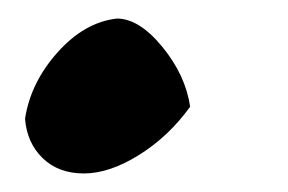

<svg xmlns="http://www.w3.org/2000/svg" viewBox="-20 -187 310 207"><path d="M7 -59Q13 -98 42 -130.5Q71 -163 106 -167Q130 -167 155 -136.5Q180 -106 185 -72Q162 -40 130 -20Q98 0 70.5 0Q43 0 26 -16.5Q9 -33 7 -59Z"/></svg>

Font: Tillana SemiBold
Style: Regular
Weight: 600
Designer: Lipi Raval (Devanagari, Latin), Jonny Pinhorn (Latin)
Foundry: Indian Type Foundry
Version: Version 2.003;PS 1.0;hotconv 1.0.79;makeotf.lib2.5.61930; tt